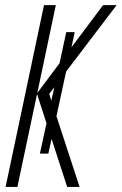

<svg xmlns="http://www.w3.org/2000/svg" viewBox="-20 -734 478 754"><path d="M2 0 152.8 -713.9H199.2L126.5 -369.1L213.9 -485.8L240.2 -607.9H273.4L260.7 -548.3L384.8 -713.9H438L239.7 -453.1L201.7 -277.8L292.5 0H243.7L182.6 -188.5L169.9 -130.9H136.7L162.6 -250L125.5 -364.7L48.3 0ZM173.3 -365.2 181.6 -338.9 193.4 -391.6Z"/></svg>

Font: Open Sans Condensed Light
Style: Italic
Weight: 300
Width: 3
Italic angle: -12°
Designer: Monotype Design Team
Foundry: Monotype Imaging Inc.
Version: Version 3.000; ttfautohint (v1.8.4)